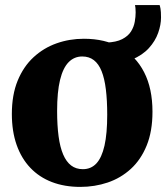

<svg xmlns="http://www.w3.org/2000/svg" viewBox="-20 -722 652 753"><path d="M26.5 -275Q26.5 -350 49.2 -405.5Q72 -461 111.5 -497.5Q151 -534 201.8 -552Q252.5 -570 309 -570Q392 -570 452.2 -536.2Q512.5 -502.5 545.2 -438.8Q578 -375 578 -284Q578 -207 555.2 -151.2Q532.5 -95.5 493 -59.5Q453.5 -23.5 402.5 -6.2Q351.5 11 295 11Q233 11 183.5 -8Q134 -27 99 -63.8Q64 -100.5 45.2 -153.8Q26.5 -207 26.5 -275ZM305 -58.5Q337 -58.5 358 -81Q379 -103.5 389.8 -150.8Q400.5 -198 400.5 -272Q400.5 -328.5 395.2 -371.2Q390 -414 378.5 -442.8Q367 -471.5 348.2 -486Q329.5 -500.5 302.5 -500.5Q271 -500.5 249 -478Q227 -455.5 215.5 -408.5Q204 -361.5 204 -287Q204 -230 209.8 -187.2Q215.5 -144.5 227.8 -116Q240 -87.5 259 -73Q278 -58.5 305 -58.5ZM395.5 -471 396.5 -555Q436 -556.5 459.2 -568.5Q482.5 -580.5 493.8 -598.5Q505 -616.5 508.5 -636.5Q512 -656.5 512 -673.5Q512 -684 511.2 -691.2Q510.5 -698.5 509.5 -702H606Q607.5 -698.5 609.5 -687.8Q611.5 -677 611.5 -653.5Q611.5 -624.5 600.2 -592.8Q589 -561 563.8 -533.2Q538.5 -505.5 497.2 -488.2Q456 -471 395.5 -471Z"/></svg>

Font: Merriweather Light 18pt Black
Style: Regular
Weight: 900
Version: Version 2.100